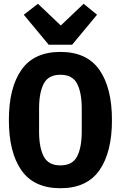

<svg xmlns="http://www.w3.org/2000/svg" viewBox="-20 -985 640 1017"><path d="M300 12Q160 12 93.5 -83Q27 -178 27 -349Q27 -520 93.5 -615Q160 -710 300 -710Q440 -710 506.5 -615Q573 -520 573 -349Q573 -178 506.5 -83Q440 12 300 12ZM300 -109Q364 -109 388.5 -156.5Q413 -204 413 -289V-410Q413 -494 388.5 -541.5Q364 -589 300 -589Q236 -589 211.5 -541.5Q187 -494 187 -410V-288Q187 -204 211.5 -156.5Q236 -109 300 -109ZM238 -748 106 -907 181 -965 302 -850 423 -965 494 -907 362 -748Z"/></svg>

Font: Lilex
Style: Regular
Weight: 400
Monospace: yes
Designer: Mike Abbink, Paul van der Laan, Pieter van Rosmalen, Mikhael Khrustik
Foundry: Mikhael Khrustik
Version: Version 2.510